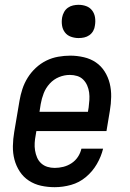

<svg xmlns="http://www.w3.org/2000/svg" viewBox="-20 -769 540 797"><path d="M207 8Q178 8 150.5 2Q123 -4 100 -19Q77 -34 62 -57Q47 -80 40 -106.5Q33 -133 33.5 -162.5Q34 -192 39 -221L61 -351Q65 -375 73 -399.5Q81 -424 95 -446.5Q109 -469 129 -487.5Q149 -506 172.5 -517.5Q196 -529 221.5 -533.5Q247 -538 272 -538Q300 -538 328 -531.5Q356 -525 378 -510Q400 -495 414.5 -472Q429 -449 435.5 -422.5Q442 -396 441.5 -367Q441 -338 436 -309L422 -225H131L128 -207Q125 -192 124 -176Q123 -160 125.5 -144.5Q128 -129 134 -115Q140 -101 151 -91Q162 -81 176.5 -76.5Q191 -72 207 -72Q225 -72 243 -76.5Q261 -81 277 -91.5Q293 -102 303.5 -118Q314 -134 318 -152H408Q400 -119 382 -88Q364 -57 336.5 -34Q309 -11 275 -1.5Q241 8 207 8ZM144 -305H345L348 -323Q350 -338 351 -354Q352 -370 350 -385Q348 -400 342 -414Q336 -428 325.5 -438.5Q315 -449 300.5 -453.5Q286 -458 270 -458Q270 -458 270 -458Q270 -458 270 -458Q247 -458 225 -449Q203 -440 186.5 -422Q170 -404 161.5 -382Q153 -360 149 -337ZM306 -611Q290 -611 274.5 -616.5Q259 -622 249.5 -634.5Q240 -647 237.5 -663.5Q235 -680 238 -697Q240 -708 246 -719Q252 -730 262 -737Q272 -744 283.5 -746.5Q295 -749 306 -749Q323 -749 338 -743.5Q353 -738 362.5 -725.5Q372 -713 374.5 -696.5Q377 -680 374 -663Q373 -652 367 -641Q361 -630 351 -623Q341 -616 329.5 -613.5Q318 -611 306 -611Z"/></svg>

Font: Iosevka Slab Medium Oblique
Style: Regular
Weight: 500
Italic angle: -9°
Monospace: yes
Designer: Belleve Invis
Foundry: Belleve Invis
Version: Version 11.1.1; ttfautohint (v1.8.3)